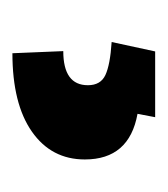

<svg xmlns="http://www.w3.org/2000/svg" viewBox="-0 -42 269 308"><g transform="rotate(90 134.0 111.5)"><path d="M168.5 -3.4 163.1 24.9Q236.3 38.1 236.3 109.4Q236.3 163.1 191.7 194.3Q147 225.6 65.9 225.6L62.5 144Q117.2 144 117.2 104.5Q117.2 84 100.8 76.4Q84.5 68.8 47.9 66.4L63 -3.4Z"/></g></svg>

Font: SteelSelectRoboto
Style: Roboto-Bold
Weight: 700
Designer: Google
Version: Version 2.137; 2017